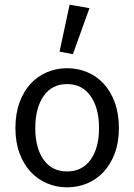

<svg xmlns="http://www.w3.org/2000/svg" viewBox="-20 -790 575 822"><path d="M267 12Q222 12 181.5 -5Q141 -22 111 -54.5Q81 -87 63.5 -134Q46 -181 46 -242Q46 -303 63.5 -351Q81 -399 111 -431.5Q141 -464 181.5 -481Q222 -498 267 -498Q313 -498 353.5 -481Q394 -464 424 -431.5Q454 -399 471.5 -351Q489 -303 489 -242Q489 -181 471.5 -134Q454 -87 424 -54.5Q394 -22 353.5 -5Q313 12 267 12ZM267 -56Q332 -56 368 -106.5Q404 -157 404 -242Q404 -327 368 -378.5Q332 -430 267 -430Q202 -430 166.5 -378.5Q131 -327 131 -242Q131 -157 166.5 -106.5Q202 -56 267 -56ZM235 -569 278 -770 363 -755 292 -558Z"/></svg>

Font: Source Sans Pro
Style: Regular
Weight: 400
Designer: Paul D. Hunt
Foundry: Adobe Systems Incorporated
Version: Version 2.021;PS 2.000;hotconv 1.0.86;makeotf.lib2.5.63406